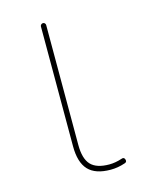

<svg xmlns="http://www.w3.org/2000/svg" viewBox="-112 -830 723 893"><g transform="rotate(-15 250.0 -383.0)"><path d="M309.6 -12.7Q236.3 -12.7 202.1 -49.3Q168 -85.9 168 -163.1V-740.2Q168 -745.1 171.9 -749Q175.8 -752.9 181.2 -752.9Q186.5 -752.9 189.9 -749Q193.4 -745.1 193.4 -740.2V-163.1Q193.4 -96.7 220.7 -67.4Q248 -38.1 309.6 -38.1Q338.9 -38.1 371.1 -48.8Q383.8 -53.7 387.7 -41Q388.7 -38.1 388.7 -35.2Q388.7 -27.3 378.9 -24.4Q344.7 -12.7 309.6 -12.7Z"/></g></svg>

Font: Rounded Mgen+ 1mn thin
Style: Regular
Weight: 100
Designer: [Source Han Sans]
Ryoko NISHIZUKA  (kana & ideographs); Paul D. Hunt (Latin, Greek & Cyrillic); Wenlong ZHANG  (bopomofo
Version: Version 1.059.20150602